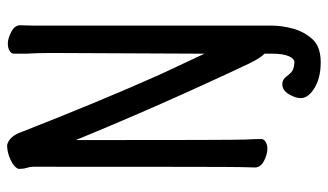

<svg xmlns="http://www.w3.org/2000/svg" viewBox="-211 -543 922 540"><g transform="rotate(-90 250.0 -273.0)"><path d="M448 30Q448 59 439.5 90Q431 121 410 144.5Q389 168 345 168Q301 168 272.5 150.5Q244 133 244 112Q244 97 255 78.5Q266 60 283 60Q297 60 306 73Q317 88 326.5 91Q336 94 345.5 94Q355 94 362 78Q369 62 369 31V10Q357 -1 341 -34Q223 -284 126 -521Q126 -73 127.5 -44.5Q129 -16 129 1Q129 8 121 13Q113 18 102 18Q86 18 67.5 8.5Q49 -1 49 -17Q49 -29 50 -55Q51 -81 51 -641Q51 -649 48 -658.5Q45 -668 45 -680V-681V-682Q50 -695 71 -704.5Q92 -714 111 -714H112Q133 -709 145 -683Q145 -683 145 -683Q235 -453 310 -285L369 -159L371 -589Q371 -631 369 -659V-695Q369 -702 377 -707Q385 -712 398 -712Q411 -712 430 -702.5Q449 -693 449 -677L448 -640Z"/></g></svg>

Font: Moon Stars Kai HW
Style: Bold
Weight: 700
Designer: GuiWonder
Version: Version 1.101